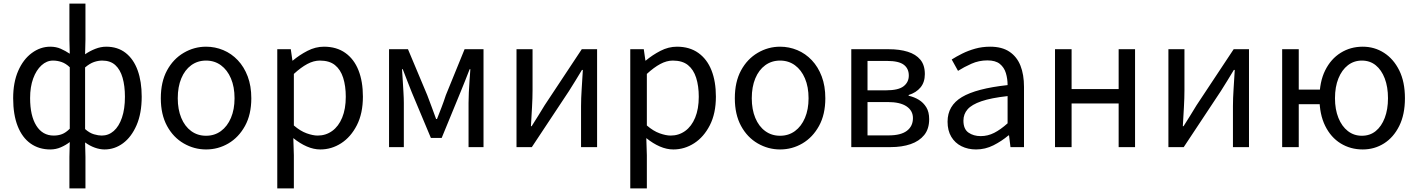

<svg xmlns="http://www.w3.org/2000/svg" viewBox="-20 -816 7865 1065"><path d="M365 229V54L367 -28Q345 -11 317.5 1Q290 13 259 13Q196 13 149.5 -20Q103 -53 78 -116.5Q53 -180 53 -271Q53 -359 81 -423Q109 -487 156.5 -522Q204 -557 259 -557Q291 -557 317 -545.5Q343 -534 367 -518L365 -597V-796H454V-597L452 -515Q478 -533 508.5 -545Q539 -557 569 -557Q633 -557 677 -522.5Q721 -488 743.5 -426Q766 -364 766 -280Q766 -187 737.5 -121.5Q709 -56 662.5 -21.5Q616 13 560 13Q534 13 506 3Q478 -7 452 -26L454 54V229ZM278 -64Q303 -64 324 -72Q345 -80 367 -102V-443Q345 -464 321.5 -472Q298 -480 274 -480Q239 -480 210 -453.5Q181 -427 164 -380.5Q147 -334 147 -272Q147 -174 181.5 -119Q216 -64 278 -64ZM544 -64Q582 -64 611 -89.5Q640 -115 656.5 -163.5Q673 -212 673 -279Q673 -339 660 -384.5Q647 -430 619.5 -455Q592 -480 547 -480Q525 -480 501.5 -472Q478 -464 452 -442V-100Q477 -78 501.5 -71Q526 -64 544 -64Z M1123 13Q1057 13 999 -20.5Q941 -54 906.5 -117.5Q872 -181 872 -271Q872 -362 906.5 -425.5Q941 -489 999 -523Q1057 -557 1123 -557Q1173 -557 1218.5 -538Q1264 -519 1299 -482Q1334 -445 1354 -392Q1374 -339 1374 -271Q1374 -181 1339 -117.5Q1304 -54 1247 -20.5Q1190 13 1123 13ZM1123 -63Q1170 -63 1205.5 -89Q1241 -115 1261 -162Q1281 -209 1281 -271Q1281 -334 1261 -381Q1241 -428 1205.5 -454Q1170 -480 1123 -480Q1076 -480 1040.5 -454Q1005 -428 985.5 -381Q966 -334 966 -271Q966 -209 985.5 -162Q1005 -115 1040.5 -89Q1076 -63 1123 -63Z M1518 229V-543H1593L1602 -480H1604Q1641 -511 1685.5 -534Q1730 -557 1777 -557Q1847 -557 1895.5 -522.5Q1944 -488 1968.5 -426Q1993 -364 1993 -280Q1993 -187 1959.5 -121.5Q1926 -56 1872.5 -21.5Q1819 13 1757 13Q1720 13 1682 -3.5Q1644 -20 1607 -50L1610 45V229ZM1742 -64Q1787 -64 1822.5 -89.5Q1858 -115 1878 -163.5Q1898 -212 1898 -279Q1898 -339 1883.5 -384.5Q1869 -430 1838 -455Q1807 -480 1754 -480Q1720 -480 1684.5 -461Q1649 -442 1610 -406V-120Q1646 -89 1681 -76.5Q1716 -64 1742 -64Z M2138 0V-543H2243L2350 -288Q2363 -254 2375 -221.5Q2387 -189 2399 -156H2404Q2417 -189 2429.5 -221.5Q2442 -254 2453 -288L2557 -543H2662V0H2579V-245Q2579 -270 2580.5 -303Q2582 -336 2584.5 -370Q2587 -404 2589 -432H2585Q2573 -400 2559.5 -367Q2546 -334 2534 -304L2430 -51H2370L2264 -304Q2252 -334 2239 -367.5Q2226 -401 2214 -432H2210Q2212 -404 2214 -370Q2216 -336 2218 -303Q2220 -270 2220 -245V0Z M2845 0V-543H2934V-316Q2934 -273 2931 -220.5Q2928 -168 2925 -116H2929Q2945 -141 2965.5 -174Q2986 -207 3001 -232L3207 -543H3292V0H3203V-227Q3203 -270 3206.5 -322.5Q3210 -375 3213 -428H3208Q3193 -403 3172.5 -369.5Q3152 -336 3136 -311L2930 0Z M3476 229V-543H3551L3560 -480H3562Q3599 -511 3643.5 -534Q3688 -557 3735 -557Q3805 -557 3853.5 -522.5Q3902 -488 3926.5 -426Q3951 -364 3951 -280Q3951 -187 3917.5 -121.5Q3884 -56 3830.5 -21.5Q3777 13 3715 13Q3678 13 3640 -3.5Q3602 -20 3565 -50L3568 45V229ZM3700 -64Q3745 -64 3780.5 -89.5Q3816 -115 3836 -163.5Q3856 -212 3856 -279Q3856 -339 3841.5 -384.5Q3827 -430 3796 -455Q3765 -480 3712 -480Q3678 -480 3642.5 -461Q3607 -442 3568 -406V-120Q3604 -89 3639 -76.5Q3674 -64 3700 -64Z M4307 13Q4241 13 4183 -20.5Q4125 -54 4090.5 -117.5Q4056 -181 4056 -271Q4056 -362 4090.5 -425.5Q4125 -489 4183 -523Q4241 -557 4307 -557Q4357 -557 4402.5 -538Q4448 -519 4483 -482Q4518 -445 4538 -392Q4558 -339 4558 -271Q4558 -181 4523 -117.5Q4488 -54 4431 -20.5Q4374 13 4307 13ZM4307 -63Q4354 -63 4389.5 -89Q4425 -115 4445 -162Q4465 -209 4465 -271Q4465 -334 4445 -381Q4425 -428 4389.5 -454Q4354 -480 4307 -480Q4260 -480 4224.5 -454Q4189 -428 4169.5 -381Q4150 -334 4150 -271Q4150 -209 4169.5 -162Q4189 -115 4224.5 -89Q4260 -63 4307 -63Z M4702 0V-543H4910Q4970 -543 5015 -529Q5060 -515 5085 -485Q5110 -455 5110 -405Q5110 -360 5086 -331Q5062 -302 5020 -289V-285Q5051 -278 5076.5 -262.5Q5102 -247 5118 -221Q5134 -195 5134 -155Q5134 -101 5106.5 -67Q5079 -33 5031 -16.5Q4983 0 4920 0ZM4792 -315H4895Q4963 -315 4992 -337.5Q5021 -360 5021 -397Q5021 -436 4993 -457Q4965 -478 4901 -478H4792ZM4792 -65H4909Q4977 -65 5010.5 -90.5Q5044 -116 5044 -161Q5044 -202 5008.5 -226Q4973 -250 4904 -250H4792Z M5394 13Q5349 13 5313 -5Q5277 -23 5256.5 -57.5Q5236 -92 5236 -141Q5236 -230 5315.5 -277.5Q5395 -325 5569 -344Q5569 -379 5559.5 -410.5Q5550 -442 5526 -461.5Q5502 -481 5457 -481Q5410 -481 5368.5 -462.5Q5327 -444 5294 -423L5259 -486Q5284 -502 5317 -518.5Q5350 -535 5389 -546Q5428 -557 5472 -557Q5538 -557 5579.5 -529Q5621 -501 5640.5 -451.5Q5660 -402 5660 -334V0H5585L5577 -65H5574Q5536 -33 5490.5 -10Q5445 13 5394 13ZM5420 -61Q5459 -61 5494.5 -79Q5530 -97 5569 -132V-283Q5478 -273 5424 -254.5Q5370 -236 5347 -209.5Q5324 -183 5324 -147Q5324 -100 5352 -80.5Q5380 -61 5420 -61Z M5832 0V-543H5924V-322H6185V-543H6276V0H6185V-242H5924V0Z M6461 0V-543H6550V-316Q6550 -273 6547 -220.5Q6544 -168 6541 -116H6545Q6561 -141 6581.5 -174Q6602 -207 6617 -232L6823 -543H6908V0H6819V-227Q6819 -270 6822.5 -322.5Q6826 -375 6829 -428H6824Q6809 -403 6788.5 -369.5Q6768 -336 6752 -311L6546 0Z M7092 0V-543H7184V-319H7321V-238H7184V0ZM7539 13Q7471 13 7416.5 -20.5Q7362 -54 7330.5 -118Q7299 -182 7299 -271Q7299 -362 7330.5 -425.5Q7362 -489 7416.5 -523Q7471 -557 7539 -557Q7604 -557 7657 -523Q7710 -489 7741.5 -425.5Q7773 -362 7773 -271Q7773 -181 7741.5 -117.5Q7710 -54 7657 -20.5Q7604 13 7539 13ZM7534 -63Q7579 -63 7611 -89Q7643 -115 7661 -162Q7679 -209 7679 -271Q7679 -334 7661 -381Q7643 -428 7611 -454Q7579 -480 7534 -480Q7490 -480 7456.5 -454Q7423 -428 7404 -381Q7385 -334 7385 -271Q7385 -209 7404 -162Q7423 -115 7456.5 -89Q7490 -63 7534 -63Z"/></svg>

Font: Noto Sans KR
Style: Regular
Weight: 400
Designer: Ryoko NISHIZUKA  (kana, bopomofo & ideographs); Paul D. Hunt (Latin, Greek & Cyrillic); Sandoll Communications , Soo-you
Foundry: Adobe
Version: Version 2.004-H2;hotconv 1.0.118;makeotfexe 2.5.65603